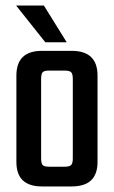

<svg xmlns="http://www.w3.org/2000/svg" viewBox="-20 -671 410 691"><path d="M131 -488H238Q331 -488 331 -399V-88Q331 0 238 0H131Q39 0 39 -88V-399Q39 -488 131 -488ZM242 -101V-387Q242 -405 236 -411Q230 -417 212 -417H157Q139 -417 133.5 -411Q128 -405 128 -387V-101Q128 -83 133.5 -77Q139 -71 157 -71H212Q230 -71 236 -77Q242 -83 242 -101ZM220 -519H143L38 -651H138Z"/></svg>

Font: Teko Regular
Style: Regular
Weight: 400
Designer: Manushi Parikh, Jonny Pinhorn
Foundry: Indian Type Foundry
Version: Version 1.105;PS 1.0;hotconv 1.0.78;makeotf.lib2.5.61930; tt